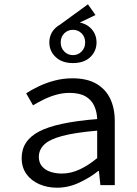

<svg xmlns="http://www.w3.org/2000/svg" viewBox="-20 -863 640 895"><path d="M288 -727 250 -741 390 -843 425 -793ZM246 12Q201 12 163 -4.5Q125 -21 103 -52Q81 -83 81 -126Q81 -208 163 -250.5Q245 -293 433 -308Q432 -341 419.5 -369Q407 -397 379 -413.5Q351 -430 304 -430Q273 -430 242.5 -421.5Q212 -413 184.5 -399.5Q157 -386 134 -372L102 -428Q126 -444 160.5 -460.5Q195 -477 235 -487.5Q275 -498 318 -498Q385 -498 428.5 -473Q472 -448 493.5 -403.5Q515 -359 515 -298V0H448L441 -66H438Q398 -34 348 -11Q298 12 246 12ZM268 -54Q310 -54 351 -73Q392 -92 433 -126V-254Q329 -245 269.5 -229Q210 -213 185.5 -188.5Q161 -164 161 -132Q161 -105 176 -87.5Q191 -70 215.5 -62Q240 -54 268 -54ZM320 -569Q269 -569 239.5 -597Q210 -625 210 -665Q210 -706 239.5 -733.5Q269 -761 320 -761Q372 -761 401 -733.5Q430 -706 430 -665Q430 -625 401 -597Q372 -569 320 -569ZM320 -606Q344 -606 360.5 -623Q377 -640 377 -665Q377 -691 360.5 -707.5Q344 -724 320 -724Q296 -724 279.5 -707.5Q263 -691 263 -665Q263 -640 279.5 -623Q296 -606 320 -606Z"/></svg>

Font: Source Code Pro
Style: Regular
Weight: 400
Monospace: yes
Designer: Paul D. Hunt, Teo Tuominen
Foundry: Adobe Systems Incorporated
Version: Version 1.018;hotconv 1.0.116;makeotfexe 2.5.65601